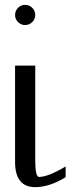

<svg xmlns="http://www.w3.org/2000/svg" viewBox="-20 -770 331 790"><path d="M83 -750Q100.6 -750 112.8 -737.8Q125 -725.6 125 -708Q125 -691.4 112.8 -679.2Q100.6 -667 83 -667Q66.4 -667 54.2 -679.2Q42 -691.4 42 -708Q42 -725.6 54.2 -737.8Q66.4 -750 83 -750ZM125 -500V-110.4Q125 -42 140.6 -42Q177.7 -42 250 -85V-41Q183.6 0 125 0Q42 0 42 -103.5V-500Z"/></svg>

Font: okolaks
Style: Regular
Weight: 500
Version: Version 000.6.0